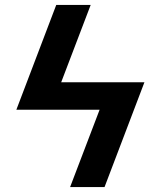

<svg xmlns="http://www.w3.org/2000/svg" viewBox="-20 -755 640 775"><path d="M263 0 382 -312H46L207 -735H346L227 -423H563L402 0Z"/></svg>

Font: Iosevka XBd Ex Obl
Style: Regular
Weight: 800
Width: 7
Italic angle: -9°
Monospace: yes
Designer: Belleve Invis
Foundry: Belleve Invis
Version: Version 32.5.0; ttfautohint (v1.8.4)